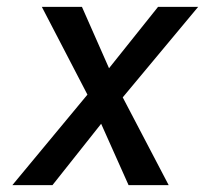

<svg xmlns="http://www.w3.org/2000/svg" viewBox="-20 -540 640 560"><path d="M16 0 235 -264 102 -520H219L298 -341L441 -520H558L338 -256L472 0H355L275 -179L133 0Z"/></svg>

Font: Iosevka Md Ex Obl
Style: Regular
Weight: 500
Width: 7
Italic angle: -9°
Monospace: yes
Designer: Belleve Invis
Foundry: Belleve Invis
Version: Version 32.5.0; ttfautohint (v1.8.4)